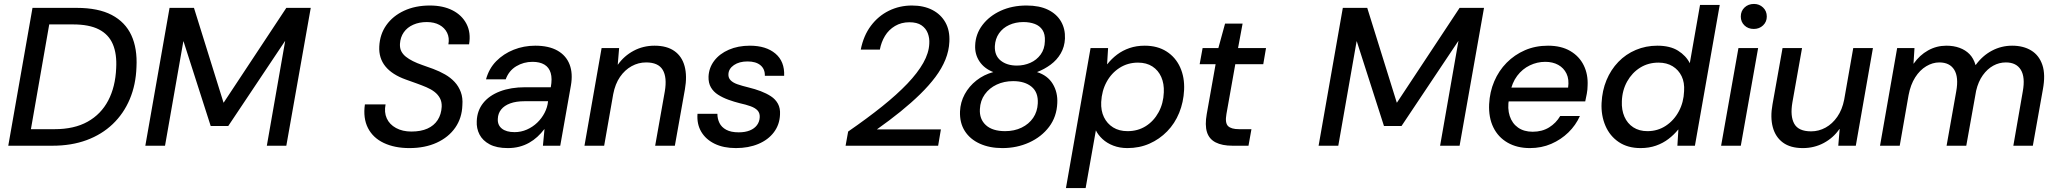

<svg xmlns="http://www.w3.org/2000/svg" viewBox="-20 -740 10439 975"><path d="M22 0 145 -700H369Q479 -700 547.5 -664Q616 -628 647 -561Q678 -494 673 -399Q670 -310 639 -236.5Q608 -163 552.5 -110Q497 -57 420 -28.5Q343 0 246 0ZM137 -84H257Q357 -84 425 -122Q493 -160 529.5 -229.5Q566 -299 570 -394Q574 -466 553 -515.5Q532 -565 482.5 -590.5Q433 -616 351 -616H230Z M718 0 841 -700H965L1115 -219H1116L1434 -700H1558L1434 0H1335L1428 -531H1427L1139 -100H1050L912 -530H911L818 0Z M2059 12Q1984 12 1929 -14Q1874 -40 1848.5 -90Q1823 -140 1833 -210H1938Q1930 -170 1944 -139Q1958 -108 1991 -90Q2024 -72 2069 -72Q2117 -72 2150.5 -87Q2184 -102 2202.5 -130.5Q2221 -159 2223 -198Q2224 -223 2214 -241.5Q2204 -260 2186.5 -273.5Q2169 -287 2145.5 -297Q2122 -307 2095.5 -316.5Q2069 -326 2041 -336Q1971 -361 1937 -403Q1903 -445 1906 -504Q1909 -566 1942 -612.5Q1975 -659 2032 -685.5Q2089 -712 2163 -712Q2230 -712 2278 -687.5Q2326 -663 2349 -618.5Q2372 -574 2362 -515H2257Q2263 -548 2250.5 -573.5Q2238 -599 2211.5 -613.5Q2185 -628 2147 -628Q2109 -628 2078.5 -614.5Q2048 -601 2030.5 -576Q2013 -551 2011 -517Q2010 -495 2018 -479.5Q2026 -464 2041 -452Q2056 -440 2077 -429.5Q2098 -419 2124 -410Q2150 -401 2180 -390Q2212 -378 2240 -362Q2268 -346 2288.5 -324Q2309 -302 2320 -272.5Q2331 -243 2328 -206Q2326 -141 2292 -92Q2258 -43 2198 -15.5Q2138 12 2059 12Z M2559 12Q2502 12 2466.5 -7Q2431 -26 2415 -57Q2399 -88 2401 -125Q2403 -178 2433.5 -216.5Q2464 -255 2519 -276Q2574 -297 2647 -297H2777Q2785 -341 2776.5 -369.5Q2768 -398 2744.5 -412Q2721 -426 2684 -426Q2639 -426 2601.5 -403.5Q2564 -381 2548 -337H2448Q2463 -392 2500 -429.5Q2537 -467 2588.5 -487.5Q2640 -508 2698 -508Q2767 -508 2811 -483Q2855 -458 2872.5 -412.5Q2890 -367 2879 -305L2825 0H2737L2745 -84H2744Q2728 -63 2709 -45.5Q2690 -28 2667 -15Q2644 -2 2617 5Q2590 12 2559 12ZM2593 -69Q2626 -69 2655.5 -82Q2685 -95 2708 -117Q2731 -139 2745.5 -167Q2760 -195 2763 -225V-226H2644Q2601 -226 2571 -215Q2541 -204 2525 -184Q2509 -164 2508 -137Q2506 -105 2528.5 -87Q2551 -69 2593 -69Z M2948 0 3035 -496H3124L3117 -412H3118Q3149 -456 3197.5 -482Q3246 -508 3304 -508Q3366 -508 3404.5 -481Q3443 -454 3456.5 -404Q3470 -354 3458 -286L3407 0H3307L3356 -276Q3368 -347 3345.5 -385Q3323 -423 3261 -423Q3222 -423 3187.5 -404Q3153 -385 3128.5 -349.5Q3104 -314 3094 -262L3048 0Z M3717 12Q3654 12 3609 -10Q3564 -32 3541 -71Q3518 -110 3522 -162H3623Q3623 -137 3633.5 -115.5Q3644 -94 3668 -81Q3692 -68 3731 -68Q3764 -68 3787.5 -77.5Q3811 -87 3824 -104.5Q3837 -122 3838 -145Q3839 -166 3827 -179Q3815 -192 3791.5 -200.5Q3768 -209 3736 -216Q3708 -223 3679 -233.5Q3650 -244 3626.5 -259Q3603 -274 3590 -296.5Q3577 -319 3578 -351Q3580 -396 3607 -431.5Q3634 -467 3681 -487.5Q3728 -508 3788 -508Q3870 -508 3917.5 -468Q3965 -428 3962 -355H3864Q3865 -389 3842 -408.5Q3819 -428 3776 -428Q3734 -428 3707 -409.5Q3680 -391 3679 -363Q3678 -345 3690 -332.5Q3702 -320 3725 -312Q3748 -304 3781 -296Q3814 -288 3843 -277Q3872 -266 3895 -251Q3918 -236 3930.5 -213Q3943 -190 3941 -158Q3939 -107 3910 -68.5Q3881 -30 3831 -9Q3781 12 3717 12Z M4274 0 4287 -72Q4384 -139 4459.5 -199.5Q4535 -260 4587.5 -315Q4640 -370 4668.5 -420.5Q4697 -471 4699 -518Q4701 -546 4691.5 -571Q4682 -596 4659.5 -611.5Q4637 -627 4598 -627Q4557 -627 4525 -608Q4493 -589 4474 -557.5Q4455 -526 4448 -488H4351Q4365 -559 4402.5 -609Q4440 -659 4494 -685.5Q4548 -712 4611 -712Q4671 -712 4714.5 -689.5Q4758 -667 4781 -626Q4804 -585 4801 -528Q4799 -482 4781 -437.5Q4763 -393 4730.5 -349.5Q4698 -306 4653 -262Q4608 -218 4553 -173.5Q4498 -129 4433 -83H4758L4744 0Z M5070 12Q5005 12 4955.5 -10.5Q4906 -33 4879.5 -74.5Q4853 -116 4855 -174Q4857 -221 4879 -261.5Q4901 -302 4938.5 -331.5Q4976 -361 5024 -374Q4978 -392 4954 -428Q4930 -464 4932 -509Q4934 -567 4969 -613Q5004 -659 5062 -685.5Q5120 -712 5193 -712Q5258 -712 5302 -690.5Q5346 -669 5368 -631Q5390 -593 5388 -544Q5386 -502 5366.5 -468.5Q5347 -435 5315 -411.5Q5283 -388 5246 -374Q5300 -357 5326 -314Q5352 -271 5349 -216Q5346 -147 5307.5 -96Q5269 -45 5206.5 -16.5Q5144 12 5070 12ZM5084 -74Q5131 -74 5168 -92Q5205 -110 5226.5 -141.5Q5248 -173 5250 -215Q5253 -271 5218.5 -299.5Q5184 -328 5125 -328Q5079 -328 5041.5 -310.5Q5004 -293 4981 -261Q4958 -229 4956 -186Q4953 -135 4986.5 -104.5Q5020 -74 5084 -74ZM5144 -407Q5180 -407 5212 -421Q5244 -435 5264.5 -463Q5285 -491 5286 -531Q5288 -566 5274 -587.5Q5260 -609 5234.5 -618.5Q5209 -628 5177 -628Q5137 -628 5104.5 -613Q5072 -598 5053 -570.5Q5034 -543 5032 -506Q5030 -458 5061.5 -432.5Q5093 -407 5144 -407Z M5393 215 5518 -496H5607L5602 -414H5603Q5625 -442 5653 -463Q5681 -484 5716 -496Q5751 -508 5793 -508Q5858 -508 5904 -478.5Q5950 -449 5973 -398Q5996 -347 5993 -283Q5990 -221 5968 -167Q5946 -113 5907 -73Q5868 -33 5817 -10.5Q5766 12 5705 12Q5666 12 5633.5 -0.5Q5601 -13 5578.5 -34Q5556 -55 5545 -78L5493 215ZM5706 -74Q5758 -74 5798.5 -99.5Q5839 -125 5863.5 -170Q5888 -215 5890 -271Q5892 -315 5877 -349Q5862 -383 5832 -402.5Q5802 -422 5759 -422Q5707 -422 5665.5 -395.5Q5624 -369 5599.5 -324Q5575 -279 5572 -222Q5570 -178 5586 -145Q5602 -112 5632.5 -93Q5663 -74 5706 -74Z M6239 0Q6186 0 6153 -17Q6120 -34 6109 -69.5Q6098 -105 6108 -161L6153 -414H6072L6087 -496H6167L6201 -620H6290L6267 -496H6409L6395 -414H6253L6208 -161Q6200 -116 6216 -100Q6232 -84 6272 -84H6335L6320 0Z M6676 0 6799 -700H6923L7073 -219H7074L7392 -700H7516L7392 0H7293L7386 -531H7385L7097 -100H7008L6870 -530H6869L6776 0Z M7749 12Q7684 12 7636 -15.5Q7588 -43 7563.5 -93Q7539 -143 7542 -211Q7545 -273 7568 -327Q7591 -381 7631 -421.5Q7671 -462 7724 -485Q7777 -508 7841 -508Q7908 -508 7954 -481Q8000 -454 8022.5 -408Q8045 -362 8042 -305Q8042 -286 8038 -264Q8034 -242 8030 -225H7616L7628 -295H7943Q7949 -337 7935 -366Q7921 -395 7893 -410.5Q7865 -426 7827 -426Q7786 -426 7748.5 -408Q7711 -390 7684.5 -355Q7658 -320 7648 -267L7643 -239Q7634 -189 7646.5 -151Q7659 -113 7689 -92Q7719 -71 7763 -71Q7811 -71 7846.5 -93Q7882 -115 7903 -151H8003Q7982 -104 7944.5 -67.5Q7907 -31 7857.5 -9.5Q7808 12 7749 12Z M8311 12Q8246 12 8200.5 -18.5Q8155 -49 8132.5 -101.5Q8110 -154 8113 -217Q8116 -280 8138 -333Q8160 -386 8198 -425.5Q8236 -465 8287 -486.5Q8338 -508 8396 -508Q8461 -508 8501.5 -482.5Q8542 -457 8561 -419L8613 -715H8713L8587 0H8498L8503 -82H8502Q8481 -56 8453 -34.5Q8425 -13 8389.5 -0.5Q8354 12 8311 12ZM8346 -74Q8398 -74 8439.5 -101.5Q8481 -129 8505.5 -175Q8530 -221 8532 -277Q8535 -321 8519.5 -353Q8504 -385 8474 -403.5Q8444 -422 8402 -422Q8350 -422 8309 -396.5Q8268 -371 8243 -326.5Q8218 -282 8216 -226Q8214 -182 8229 -147.5Q8244 -113 8274 -93.5Q8304 -74 8346 -74Z M8720 0 8808 -496H8908L8820 0ZM8886 -593Q8857 -593 8838.5 -611Q8820 -629 8820 -656Q8820 -684 8839 -702Q8858 -720 8887 -720Q8914 -720 8933 -702Q8952 -684 8952 -656Q8952 -629 8933 -611Q8914 -593 8886 -593Z M9135 12Q9072 12 9034 -16Q8996 -44 8982.5 -94Q8969 -144 8981 -210L9032 -496H9131L9082 -220Q9070 -150 9091.5 -111.5Q9113 -73 9177 -73Q9216 -73 9250.5 -92Q9285 -111 9310 -147Q9335 -183 9345 -234L9391 -496H9491L9404 0H9315L9322 -85H9321Q9290 -40 9241.5 -14Q9193 12 9135 12Z M9527 0 9614 -496H9702L9697 -417H9698Q9728 -460 9771 -484Q9814 -508 9864 -508Q9901 -508 9931 -497Q9961 -486 9981.5 -465Q10002 -444 10012 -410H10013Q10047 -457 10095 -482.5Q10143 -508 10198 -508Q10255 -508 10295 -483.5Q10335 -459 10351.5 -410Q10368 -361 10354 -286L10303 0H10204L10252 -276Q10265 -348 10242 -385.5Q10219 -423 10166 -423Q10132 -423 10102 -406.5Q10072 -390 10049 -358Q10026 -326 10015 -279L9965 0H9865L9914 -276Q9927 -348 9904 -385.5Q9881 -423 9828 -423Q9794 -423 9761.5 -403.5Q9729 -384 9705.5 -347Q9682 -310 9672 -257L9627 0Z"/></svg>

Font: DM Sans 28pt Medium
Style: Italic
Weight: 500
Italic angle: -10°
Version: Version 4.004;gftools[0.9.30]